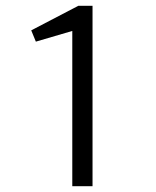

<svg xmlns="http://www.w3.org/2000/svg" viewBox="-20 -644 540 664"><path d="M230 0V-537L104 -500L88 -539L251 -624H300V0Z"/></svg>

Font: Inconsolata Nerd Font Mono
Style: Regular
Weight: 400
Monospace: yes
Designer: Raph Levien, Cyreal, Brenton Simpson
Foundry: Raph Levien, Cyreal, Google
Version: Version 3.000; ttfautohint (v1.8.3);Nerd Fonts 3.0.2